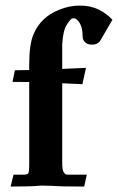

<svg xmlns="http://www.w3.org/2000/svg" viewBox="-20 -667 422 687"><path d="M281.2 0.5Q193.4 0.5 168 -2Q150.4 -2.9 130.4 -2.9Q124.5 -2.9 119.6 -2.4Q93.3 0.5 18.1 0.5L28.3 -42H63.5Q75.7 -42 80.1 -45.7Q84.5 -49.3 84.5 -76.7V-373.5Q74.2 -374 24.9 -374L33.2 -415.5L84.5 -416.5V-435.5Q84.5 -509.8 100.6 -545.9Q126.5 -606 190.9 -631.8Q227.5 -647 265.6 -647Q303.7 -647 333 -632.8Q362.3 -618.2 382.3 -596.2L339.8 -523.4Q331.1 -507.3 309.1 -507.3Q292 -507.3 283.9 -516.4Q275.9 -525.4 275.9 -533.2Q275.9 -572.8 260.7 -590.8Q252 -601.6 244.6 -601.6Q244.1 -601.6 238.8 -601.1Q233.4 -600.6 219.2 -578.9Q205.1 -557.1 202.6 -506.8V-420.4L287.6 -424.3L274.9 -365.7L202.6 -369.1V-82.5Q202.6 -60.1 207.3 -52.2Q211.9 -44.4 215.3 -43.2Q218.8 -42 223.6 -42H290.5Z"/></svg>

Font: Quaaykop
Style: Bold
Weight: 700
Designer: Tup Wanders
Foundry: Free font, DO NOT SELL
Version: Version 1.00;July 31, 2023;FontCreator 11.5.0.2430 64-bit